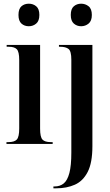

<svg xmlns="http://www.w3.org/2000/svg" viewBox="-20 -779 596 1039"><path d="M136 -637Q112 -637 96 -651.5Q80 -666 80 -698Q80 -731 96 -745Q112 -759 136 -759Q159 -759 176 -745Q193 -731 193 -698Q193 -666 176 -651.5Q159 -637 136 -637ZM15 0V-10H26Q58 -10 71 -24Q84 -38 84 -84V-454Q84 -499 71 -512.5Q58 -526 28 -526H16V-536H197V-83Q197 -37 210 -23.5Q223 -10 254 -10H265V0ZM419 -637Q396 -637 379.5 -651.5Q363 -666 363 -698Q363 -731 379.5 -745Q396 -759 419 -759Q442 -759 459.5 -745Q477 -731 477 -698Q477 -666 459.5 -651.5Q442 -637 419 -637ZM269 240V230H275Q305 230 325 213.5Q345 197 355.5 157Q366 117 366 47V-456Q366 -502 351 -514Q336 -526 305 -526H299V-536H480V12Q480 102 454.5 151.5Q429 201 385 220.5Q341 240 285 240Z"/></svg>

Font: Noto Serif Display ExtraCondensed SemiBold
Style: Regular
Weight: 600
Width: 2
Designer: Monotype Design Team
Foundry: Monotype Imaging Inc.
Version: Version 2.009